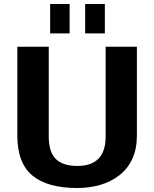

<svg xmlns="http://www.w3.org/2000/svg" viewBox="-20 -935 776 965"><path d="M369 10Q218 10 142.5 -53Q67 -116 67 -254V-700H225V-249Q225 -172 260 -136.5Q295 -101 369 -101Q511 -101 511 -249V-700H668V-254Q668 -186 645 -136.5Q622 -87 580.5 -54.5Q539 -22 484.5 -6Q430 10 369 10ZM330 -915V-767H232V-915ZM507 -915V-767H408V-915Z"/></svg>

Font: Pathway Extreme 28pt
Style: Bold
Weight: 700
Designer: Eduardo Rodriguez Tunni
Foundry: Eduardo Rodriguez Tunni
Version: Version 1.001;gftools[0.9.26]